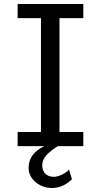

<svg xmlns="http://www.w3.org/2000/svg" viewBox="-20 -733 516 963"><path d="M397.9 -712.9V-642.1H278.3V-70.8H397.9V0H68.4V-70.8H185.5V-642.1H68.4V-712.9ZM270 0Q231.9 23.9 211.9 46.6Q191.9 69.3 191.9 95.2Q191.9 123 207.5 138.4Q223.1 153.8 250.5 153.8Q258.3 153.8 268.6 151.1Q278.8 148.4 289.3 143.6Q299.8 138.7 309.6 132.1Q319.3 125.5 326.2 117.2L340.8 166Q319.3 187.5 293.7 198.7Q268.1 210 240.7 210Q218.3 210 197.3 202.6Q176.3 195.3 159.9 181.9Q143.6 168.5 133.5 150.1Q123.5 131.8 123.5 109.9Q123.5 71.8 143.6 45.2Q163.6 18.6 201.7 0Z"/></svg>

Font: Andika Eur
Style: Regular
Weight: 400
Designer: Victor Gaultney, Annie Olsen, Julie Remington, Don Collingsworth, Eric Hays, Becca Hirsbrunner
Foundry: SIL International
Version: Version 5.000